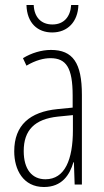

<svg xmlns="http://www.w3.org/2000/svg" viewBox="-20 -739 416 769"><path d="M294 -719H265C262 -672 236 -641 190 -641C144 -641 117 -671 115 -719H86C88 -646 131 -609 189 -609C251 -609 292 -652 294 -719ZM184 -539C147 -539 106 -527 72 -506L86 -476C123 -498 156 -506 182 -506C245 -506 271 -468 271 -356V-308L210 -302C100 -291 37 -238 37 -133C37 -59 73 10 156 10C228 10 259 -38 274 -89H276L279 0H308V-359C308 -487 272 -539 184 -539ZM212 -272 272 -278V-218C272 -100 240 -21 162 -21C108 -21 75 -61 75 -134C75 -218 119 -262 212 -272Z"/></svg>

Font: Noto Sans Devanagari UI ExtraCondensed ExtraLight
Style: Regular
Weight: 200
Width: 2
Designer: Jelle Bosma - Monotype Design Team
Foundry: Monotype Imaging Inc.
Version: Version 2.004